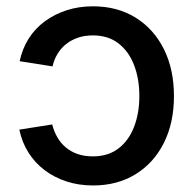

<svg xmlns="http://www.w3.org/2000/svg" viewBox="-20 -564 602 596"><path d="M268.6 11.7Q224.6 11.7 186.5 -0.7Q148.4 -13.2 118.4 -35.9Q88.4 -58.6 68.4 -90.3Q48.3 -122.1 40 -161.6L142.1 -177.7Q147.5 -155.8 158.2 -137.5Q168.9 -119.1 184.8 -106Q200.7 -92.8 221.4 -85.7Q242.2 -78.6 268.1 -78.6Q315.9 -78.6 347.9 -103.3Q379.9 -127.9 396.2 -170.4Q412.6 -212.9 412.6 -265.6Q412.6 -319.3 396.2 -361.8Q379.9 -404.3 347.9 -429.2Q315.9 -454.1 268.1 -454.1Q242.7 -454.1 221.9 -447Q201.2 -439.9 185.3 -427.2Q169.4 -414.6 158.7 -397Q147.9 -379.4 143.1 -357.9L41 -374Q49.3 -413.1 69.3 -444.6Q89.4 -476.1 119.4 -498Q149.4 -520 187 -532.2Q224.6 -544.4 268.6 -544.4Q344.2 -544.4 400.9 -509.3Q457.5 -474.1 488.8 -411.4Q520 -348.6 520 -265.6Q520 -183.1 488.8 -120.6Q457.5 -58.1 400.9 -23.2Q344.2 11.7 268.6 11.7Z"/></svg>

Font: Inter 20pt Medium
Style: Regular
Weight: 500
Version: Version 4.001;git-66647c0bb